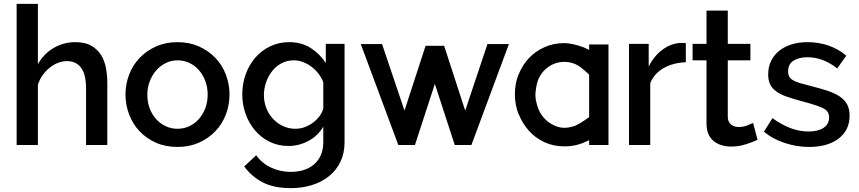

<svg xmlns="http://www.w3.org/2000/svg" viewBox="-20 -750 4444 993"><path d="M535 0H425V-293Q425 -365 399.5 -399.5Q374 -434 326 -434Q303 -434 280 -425Q257 -416 236.5 -399.5Q216 -383 200 -360.5Q184 -338 176 -311V0H66V-730H176V-418Q206 -472 257.5 -502Q309 -532 370 -532Q419 -532 450.5 -514.5Q482 -497 501 -468Q520 -439 527.5 -400.5Q535 -362 535 -319Z M898 10Q836 10 786.5 -12Q737 -34 702 -71Q667 -108 648 -157.5Q629 -207 629 -261Q629 -315 648 -364.5Q667 -414 702.5 -451Q738 -488 787.5 -510Q837 -532 898 -532Q959 -532 1008.5 -510Q1058 -488 1093.5 -451Q1129 -414 1148 -364.5Q1167 -315 1167 -261Q1167 -207 1148 -157.5Q1129 -108 1093.5 -71Q1058 -34 1008.5 -12Q959 10 898 10ZM742 -260Q742 -222 754 -190Q766 -158 787 -134.5Q808 -111 836.5 -97.5Q865 -84 898 -84Q931 -84 959.5 -97.5Q988 -111 1009 -135Q1030 -159 1042 -191Q1054 -223 1054 -261Q1054 -298 1042 -330.5Q1030 -363 1009 -387Q988 -411 959.5 -424.5Q931 -438 898 -438Q866 -438 837.5 -424Q809 -410 788 -386Q767 -362 754.5 -329.5Q742 -297 742 -260Z M1472 5Q1419 5 1375 -16.5Q1331 -38 1299.5 -75Q1268 -112 1250.5 -160Q1233 -208 1233 -261Q1233 -317 1251 -366.5Q1269 -416 1301 -452.5Q1333 -489 1377.5 -510.5Q1422 -532 1476 -532Q1539 -532 1586.5 -502Q1634 -472 1665 -424V-523H1762V-15Q1762 42 1741 86Q1720 130 1682.5 160.5Q1645 191 1594 207Q1543 223 1484 223Q1397 223 1339.5 193.5Q1282 164 1243 111L1305 53Q1335 95 1382.5 117Q1430 139 1484 139Q1518 139 1548.5 130Q1579 121 1602 102Q1625 83 1638.5 54Q1652 25 1652 -15V-95Q1624 -47 1575 -21Q1526 5 1472 5ZM1508 -84Q1533 -84 1556 -92.5Q1579 -101 1598.5 -115.5Q1618 -130 1632 -148.5Q1646 -167 1652 -188V-325Q1642 -350 1626 -370.5Q1610 -391 1589.5 -406Q1569 -421 1546 -429.5Q1523 -438 1500 -438Q1464 -438 1435.5 -422.5Q1407 -407 1387 -381.5Q1367 -356 1356 -324Q1345 -292 1345 -258Q1345 -222 1357.5 -190.5Q1370 -159 1392 -135.5Q1414 -112 1443.5 -98Q1473 -84 1508 -84Z M2332 0 2229 -316 2126 0H2040L1846 -522H1956L2072 -178L2181 -513H2277L2386 -178L2501 -522H2612L2418 0Z M2900 7Q2843 7 2797 -14Q2749 -36 2716 -73Q2682 -111 2663 -159H2662Q2643 -207 2643 -262Q2643 -320 2662 -365Q2684 -416 2715 -449Q2749 -485 2796 -506Q2843 -527 2897 -527Q2940 -527 2999 -505Q3007 -502 3014 -498L3027 -492V-520H3127V0H3027V-25L3014 -19Q2992 -8 2969 -2Q2935 7 2900 7ZM2753 -222 2754 -221Q2758 -202 2766 -183Q2778 -155 2800 -133Q2819 -114 2847 -101Q2873 -89 2898 -89Q2900 -89 2902 -89Q2919 -89 2939 -95H2940Q2957 -99 2975 -110Q3004 -127 3024 -142L3027 -145V-363L3025 -366Q3007 -383 2987 -399Q2971 -412 2954 -419Q2928 -430 2898 -430Q2869 -430 2843 -419Q2817 -408 2797 -388Q2776 -367 2764 -339Q2755 -317 2750 -276Q2749 -267 2749 -259Q2750 -238 2752 -228V-227L2754 -225V-222Z M3527 -428Q3463 -426 3413.5 -398.5Q3364 -371 3343 -320V0H3233V-523H3335V-406Q3362 -460 3405.5 -492.5Q3449 -525 3499 -528Q3509 -528 3515.5 -528Q3522 -528 3527 -527Z M3898 -27Q3877 -17 3840 -4.5Q3803 8 3761 8Q3735 8 3712 1Q3689 -6 3671.5 -20Q3654 -34 3644 -56.5Q3634 -79 3634 -111V-438H3562V-523H3634V-695H3744V-523H3861V-438H3744V-146Q3744 -120 3761 -106Q3777 -93 3800 -93Q3823 -93 3844 -101Q3865 -109 3875 -114Z M4164 10Q4101 10 4038.5 -10.5Q3976 -31 3931 -69L3975 -139Q4022 -105 4068 -87.5Q4114 -70 4162 -70Q4211 -70 4239.5 -89Q4268 -108 4268 -143Q4268 -176 4236 -191Q4204 -206 4136 -224Q4087 -237 4052 -249Q4017 -261 3995 -277Q3973 -293 3963 -314Q3953 -335 3953 -365Q3953 -405 3968.5 -436Q3984 -467 4011.5 -488.5Q4039 -510 4076 -521Q4113 -532 4156 -532Q4215 -532 4266 -514Q4317 -496 4357 -462L4310 -396Q4237 -454 4155 -454Q4113 -454 4084.5 -436.5Q4056 -419 4056 -381Q4056 -365 4062 -354Q4068 -343 4081.5 -335Q4095 -327 4116.5 -320.5Q4138 -314 4170 -306Q4223 -293 4261.5 -280Q4300 -267 4325 -249.5Q4350 -232 4362 -208.5Q4374 -185 4374 -152Q4374 -77 4317.5 -33.5Q4261 10 4164 10Z"/></svg>

Font: Oxford Sans SemiBold
Style: Regular
Weight: 600
Designer: Matt McInerney, Pablo Impallari, Rodrigo Fuenzalida
Foundry: Matt McInerney, Pablo Impallari, Rodrigo Fuenzalida
Version: Version 3.000g; ttfautohint (v1.5) -l 8 -r 28 -G 28 -x 14 -D